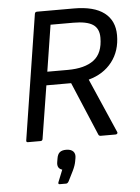

<svg xmlns="http://www.w3.org/2000/svg" viewBox="-59 -701 710 973"><g transform="rotate(-5 296.0 -214.5)"><path d="M63 0Q53.7 0 55.2 -9.8L154.8 -645Q156.2 -654.8 167 -654.8H354Q456.1 -654.8 508.1 -615Q560.1 -575.2 560.1 -501Q560.1 -420.9 516.8 -365.2Q473.6 -309.6 397.9 -289.1V-288.1L518.1 -12.2Q520.5 -7.8 517.6 -3.9Q514.6 0 508.8 0H434.1Q424.8 0 421.9 -6.8L307.1 -278.8H181.2L138.2 -9.8Q136.7 0 127 0ZM191.9 -347.2H295.9Q382.8 -347.2 429 -382.1Q475.1 -417 475.1 -496.1Q475.1 -542.5 444.1 -562.7Q413.1 -583 345.2 -583H229ZM205.1 226.1Q195.8 226.1 199.2 215.8L224.1 153.8Q196.3 145.5 202.1 112.8L205.1 95.2Q208.5 73.7 219.7 64.5Q231 55.2 252 55.2Q276.9 55.2 288.3 67.4Q299.8 79.6 295.9 101.1L293 117.2Q289.6 137.7 276.9 164.1L251 215.8Q245.1 226.1 237.8 226.1Z"/></g></svg>

Font: Sofia Sans
Style: Italic
Weight: 400
Italic angle: -9°
Designer: Botio Nikoltchev, Ani Petrova
Foundry: lettersoup
Version: Version 4.100